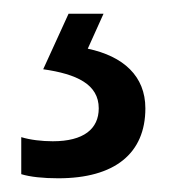

<svg xmlns="http://www.w3.org/2000/svg" viewBox="-20 -20 249 280"><path d="M192 138C192 91 160 62 108 51L131 0H80L43 81C92 88 124 103 124 138C124 168 102 186 57 186C41 186 24 184 11 180V234C24 238 43 240 65 240C147 240 192 204 192 138Z"/></svg>

Font: Noto Sans Arabic UI Cn
Style: Regular
Weight: 400
Width: 3
Designer: Monotype Design Team, Nadine Chahine and Nizar Qandah
Foundry: Monotype Imaging Inc.
Version: Version 2.010